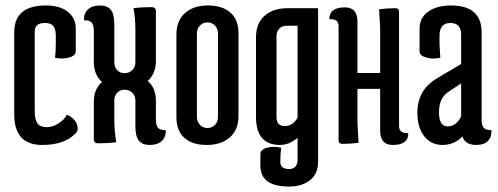

<svg xmlns="http://www.w3.org/2000/svg" viewBox="-20 -520 1821 702"><path d="M224 -101Q264 -83 264 -49Q264 -38 255 -31Q215 10 134 10Q32 10 32 -102V-402Q32 -500 148 -500Q199 -500 228 -477Q257 -454 257 -415V-333Q257 -316 233 -310Q221 -306 207.5 -306Q194 -306 181 -309Q184 -331 184 -356V-389Q184 -414 175 -425Q166 -436 144 -436Q107 -436 107 -405V-114Q107 -83 117 -69Q127 -55 150.5 -55Q174 -55 196 -70Q218 -85 224 -101Z M475 -408Q475 -457 468 -490Q498 -494 533 -494Q550 -494 550 -479V-297Q550 -251 520 -224Q550 -199 550 -151V-83Q550 -62 557.5 -53Q565 -44 586 -44Q587 -19 571.5 -4.5Q556 10 528 10Q500 10 487.5 -6Q475 -22 475 -59V-152Q475 -170 463.5 -181Q452 -192 435.5 -192Q419 -192 408.5 -181Q398 -170 398 -152V-82Q398 -44 405 0Q375 4 340 4Q323 4 323 -11V-147Q323 -195 353 -220Q323 -247 323 -293V-407Q323 -428 315.5 -437Q308 -446 287 -446Q286 -471 301.5 -485.5Q317 -500 345 -500Q373 -500 385.5 -484Q398 -468 398 -431V-292Q398 -274 409 -263Q420 -252 436.5 -252.5Q453 -253 464 -264Q475 -275 475 -292Z M625 -92V-394Q625 -444 656 -472Q687 -500 740 -500Q793 -500 822.5 -474Q852 -448 852 -398V-96Q852 -46 820.5 -18Q789 10 736 10Q683 10 654 -16Q625 -42 625 -92ZM700 -398V-92Q700 -75 711 -63.5Q722 -52 738.5 -52Q755 -52 766 -63.5Q777 -75 777 -92V-398Q777 -415 766 -426.5Q755 -438 738.5 -438Q722 -438 711 -426.5Q700 -415 700 -398Z M1068 -426H1029Q1012 -426 1001.5 -415.5Q991 -405 991 -388V-93Q991 -59 1021 -59Q1051 -59 1068 -90ZM1068 -16Q1037 10 1004 10Q916 10 916 -92V-384Q916 -434 947 -462Q978 -490 1031 -490H1143V38L1068 55ZM1143 71Q1143 116 1113.5 139Q1084 162 1037 162Q932 162 932 86V44Q932 27 956 20Q968 17 981.5 17Q995 17 1008 20Q1005 42 1005 67V72Q1005 98 1036.5 98Q1068 98 1068 63V-127L1143 -135Z M1218 -7V-422Q1218 -438 1210.5 -444Q1203 -450 1184 -450Q1184 -493 1241 -493Q1287 -493 1287 -441V-253H1370V-416L1366 -486Q1396 -490 1425 -490Q1439 -490 1439 -477V-61Q1439 -46 1446.5 -39.5Q1454 -33 1473 -33Q1473 10 1416 10Q1370 10 1370 -42V-195H1287V-68L1291 2Q1261 6 1232 6Q1218 6 1218 -7Z M1618 -183Q1585 -161 1585 -109.5Q1585 -58 1616.5 -58Q1648 -58 1666 -94V-215ZM1629 -500Q1741 -500 1741 -401V-83Q1741 -62 1748.5 -53Q1756 -44 1777 -44Q1778 -18 1763.5 -4Q1749 10 1722 10Q1680 10 1671 -21Q1640 10 1598 10Q1556 10 1531 -22Q1506 -54 1506 -108Q1506 -190 1575 -232L1666 -286V-394Q1666 -436 1626.5 -436Q1587 -436 1587 -389V-356L1590 -309Q1577 -306 1563.5 -306Q1550 -306 1538 -310Q1514 -316 1514 -333V-415Q1514 -455 1545.5 -477.5Q1577 -500 1629 -500Z"/></svg>

Font: el_Medula One
Style: Regular
Weight: 400
Designer: Luciano Vergara
Foundry: Luciano Vergara
Version: Version 1.002 August 17, 2020